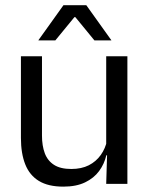

<svg xmlns="http://www.w3.org/2000/svg" viewBox="-20 -703 573 734"><path d="M140.5 -488V-184.5Q140.5 -146 151.2 -117.2Q162 -88.5 186.5 -72.8Q211 -57 252.5 -57Q291.5 -57 319.5 -71.2Q347.5 -85.5 365.2 -110.5Q383 -135.5 389.5 -167L404 -109.5H386.5Q379 -76.5 359 -49.2Q339 -22 305.2 -5.8Q271.5 10.5 222 10.5Q164.5 10.5 128.8 -11.2Q93 -33 76.5 -74.8Q60 -116.5 60 -175.5V-488ZM467 -488V0H386L389.5 -117L386 -122V-488ZM222.5 -683H310L405.5 -549.5V-548.5H341L268 -637.5H264.5L191.5 -548.5H127V-549.5Z"/></svg>

Font: Anek Gurmukhi
Style: Regular
Weight: 400
Designer: Sarang Kulkarni (Gurmukhi), Yesha Goshar (Latin)
Foundry: Ek Type
Version: Version 1.003